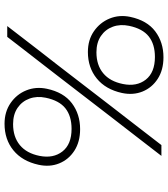

<svg xmlns="http://www.w3.org/2000/svg" viewBox="36 -802 775 888"><g transform="rotate(-90 424.0 -358.5)"><path d="M270 -376Q211.5 -376 170.5 -402.5Q129.5 -429 111.8 -472.8Q94 -516.5 105.5 -568.5Q122 -643.5 172.2 -684.5Q222.5 -725.5 295 -725.5Q350.5 -725.5 391 -697.5Q431.5 -669.5 449.5 -625Q467.5 -580.5 457 -530Q440.5 -452 390 -414Q339.5 -376 270 -376ZM146.5 0Q189.5 -55.5 230 -108.2Q270.5 -161 323.5 -229L516 -479Q552.5 -526.5 582.5 -565Q612.5 -603.5 640 -639Q667.5 -674.5 697 -713H747Q717.5 -674.5 690 -639Q662.5 -603.5 632.8 -564.8Q603 -526 566 -479L373.5 -229Q320.5 -161 280 -108.2Q239.5 -55.5 196.5 0ZM271.5 -415.5Q330.5 -415.5 366.5 -444Q402.5 -472.5 415.5 -535Q424 -575.5 411.5 -610Q399 -644.5 368.8 -665.2Q338.5 -686 293.5 -686Q234.5 -686 196.5 -654.8Q158.5 -623.5 146.5 -563.5Q134 -500 167 -457.8Q200 -415.5 271.5 -415.5ZM602.5 9.5Q544 9.5 503 -17Q462 -43.5 444.2 -87.2Q426.5 -131 437.5 -182.5Q454 -258 504.5 -299Q555 -340 627 -340Q683 -340 723.2 -312Q763.5 -284 781.8 -239.5Q800 -195 789.5 -144.5Q773 -66.5 722.5 -28.5Q672 9.5 602.5 9.5ZM604 -30Q663 -30 699 -58.5Q735 -87 748 -149.5Q756.5 -190 744 -224.5Q731.5 -259 701 -279.8Q670.5 -300.5 625.5 -300.5Q566.5 -300.5 528.8 -269.2Q491 -238 479 -178Q466 -114.5 499.2 -72.2Q532.5 -30 604 -30Z"/></g></svg>

Font: Commissioner ExtraLight
Style: Italic
Weight: 200
Italic angle: -12°
Designer: Kostas Bartsokas
Foundry: Kostas Bartsokas
Version: Version 1.000; ttfautohint (v1.8.3)